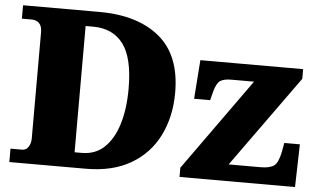

<svg xmlns="http://www.w3.org/2000/svg" viewBox="-50 -793 1439 871"><g transform="rotate(5 669.5 -357.0)"><path d="M21 0V-61H74Q92 -61 102.5 -77Q113 -93 113 -115V-599Q113 -627 100 -640Q87 -653 66 -653H21V-714H369Q543 -714 643 -631.5Q743 -549 743 -379Q743 -270 700.5 -184Q658 -98 574.5 -49Q491 0 369 0ZM345 -70Q406 -70 447 -108.5Q488 -147 509.5 -216.5Q531 -286 531 -379Q531 -519 483.5 -582Q436 -645 346 -645H312V-70ZM796 0V-42L1095 -460H991Q959 -460 942 -449.5Q925 -439 914 -398L904 -359H831L844 -536H1312V-492L1013 -76H1158Q1200 -76 1219.5 -90Q1239 -104 1249 -156L1256 -195H1327L1322 0Z"/></g></svg>

Font: Noto Serif Black
Style: Regular
Weight: 900
Designer: Monotype Design Team
Foundry: Monotype Imaging Inc.
Version: Version 2.014; ttfautohint (v1.8.4.7-5d5b)